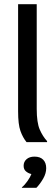

<svg xmlns="http://www.w3.org/2000/svg" viewBox="-20 -687 273 928"><path d="M207.5 0H108.3Q90 -22.5 78.8 -54.2Q67.5 -85.8 67.5 -149.2V-666.7H157.5V-160.8Q157.5 -94.2 172.1 -60.8Q186.7 -27.5 207.5 -5ZM155.8 220.8H85.8V218.3Q100 206.7 113.3 187.5Q126.7 168.3 131.7 154.2Q116.7 150.8 105.4 141.2Q94.2 131.7 94.2 114.2Q94.2 95 108.3 82.5Q122.5 70 146.7 70Q174.2 70 188.8 85Q203.3 100 203.3 125.8Q203.3 150.8 188.8 176.2Q174.2 201.7 155.8 220.8Z"/></svg>

Font: Familjen Grotesk Variable
Style: Regular
Weight: 400
Designer: Anders Wikstroem, Jonas Baeckman, Matilda Gysing, Kristian Moeller
Foundry: Familjen STHLM AB
Version: Version 2.000